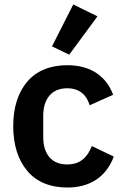

<svg xmlns="http://www.w3.org/2000/svg" viewBox="-20 -825 553 857"><path d="M289 -581 212 -618 307 -805 415 -752ZM280 12C203 12 142 -14 102 -62C61 -110 39 -178 39 -262C39 -346 61 -413 102 -461C142 -508 203 -534 280 -534C385 -534 454 -485 485 -402L380 -355C368 -399 336 -431 280 -431C208 -431 173 -381 173 -308V-213C173 -140 208 -91 280 -91C341 -91 371 -126 390 -173L488 -126C453 -34 381 12 280 12Z"/></svg>

Font: Plexus Sans SemiBold
Style: Regular
Weight: 600
Version: Version 2.001;PS 002.001;hotconv 1.0.70;makeotf.lib2.5.58329